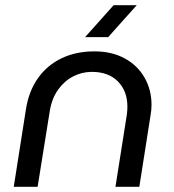

<svg xmlns="http://www.w3.org/2000/svg" viewBox="-20 -720 670 740"><path d="M33 0 80 -299Q91 -369 126.5 -419Q162 -469 217.5 -495.5Q273 -522 344 -522Q411 -522 460.5 -495Q510 -468 537 -421Q564 -374 564 -316Q564 -306 563 -295.5Q562 -285 560 -274L517 0H425L469 -279Q470 -287 470.5 -294.5Q471 -302 471 -309Q471 -369 434.5 -406Q398 -443 334 -443Q296 -443 262 -425.5Q228 -408 204 -374.5Q180 -341 172 -293L125 0ZM308 -577 418 -700H507L397 -577Z"/></svg>

Font: MuseoModerno
Style: Italic
Weight: 400
Italic angle: -9°
Designer: Pablo Cosgaya, Héctor Gatti, Marcela Romero, and the Authors of The MuseoModerno Project.
Foundry: Omnibus-Type Team
Version: Version 1.003